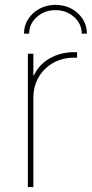

<svg xmlns="http://www.w3.org/2000/svg" viewBox="-20 -761 373 781"><path d="M93.3 0V-542.5H115.7V-454.6H118.2Q137.7 -497.6 181.6 -523.2Q225.6 -548.8 281.7 -548.8Q286.1 -548.8 287.6 -548.8Q289.1 -548.8 293.5 -548.8V-526.4Q291 -526.4 288.6 -526.4Q286.1 -526.4 281.7 -526.4Q233.9 -526.4 196.3 -505.1Q158.7 -483.9 137.2 -447Q115.7 -410.2 115.7 -362.3V0ZM205.1 -741.2Q241.2 -741.2 270.3 -725.8Q299.3 -710.4 316.4 -683.8Q333.5 -657.2 333.5 -624H312.5Q312.5 -664.1 281.2 -691.9Q250 -719.7 205.6 -719.7Q161.1 -719.7 129.9 -691.9Q98.6 -664.1 98.6 -624H77.6Q77.6 -657.2 94.7 -683.6Q111.8 -710 140.9 -725.6Q169.9 -741.2 205.1 -741.2Z"/></svg>

Font: Inter 16pt Thin
Style: Regular
Weight: 250
Version: Version 4.001;git-66647c0bb